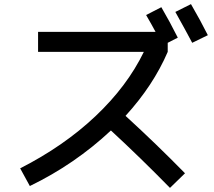

<svg xmlns="http://www.w3.org/2000/svg" viewBox="-20 -870 1040 933"><path d="M165 -618V-715H736Q719 -747 690 -797L764 -835Q806 -763 844 -687L795 -662V-618Q725 -455 590 -307Q741 -169 879 -28L806 43Q662 -104 519 -236Q344 -72 125 34L78 -52Q290 -160 444 -305.5Q598 -451 679 -618ZM832 -812 908 -850Q955 -769 990 -699L914 -662Q884 -719 832 -812Z"/></svg>

Font: M PLUS 1p Medium
Style: Regular
Weight: 500
Version: Version 1.062